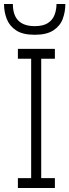

<svg xmlns="http://www.w3.org/2000/svg" viewBox="-59 -938 345 955"><path d="M114 -765Q54 -765 21 -787Q-12 -809 -25.5 -844Q-39 -879 -39 -918H5Q5 -808 114 -808Q156 -808 179.5 -823.5Q203 -839 212.5 -864.5Q222 -890 222 -918H266Q266 -879 253 -844Q240 -809 206.5 -787Q173 -765 114 -765ZM214 -3H30V-52H96V-646H30V-695H214V-646H146V-52H214Z"/></svg>

Font: LXGW 975 Gothic SC 200W
Style: Regular
Weight: 200
Version: Version 2.01;February 25, 2021